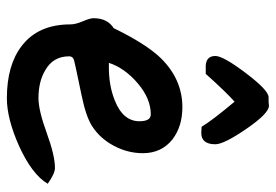

<svg xmlns="http://www.w3.org/2000/svg" viewBox="-142 -609 803 559"><g transform="rotate(90 259.5 -329.5)"><path d="M33 -200Q33 -241 62 -259Q107 -352 149 -396Q211 -459 292 -459Q348 -459 386 -430Q426 -398 426 -344Q426 -300 404.5 -259.5Q383 -219 347 -196Q319 -178 255 -165Q159 -145 157 -144Q144 -141 144 -129Q144 -83 184 -60Q217 -40 266 -40Q301 -40 367 -64Q433 -88 469 -88Q485 -88 515 -67Q488 -21 404 17Q325 52 266 52Q170 52 114 9Q51 -39 51 -133Q51 -148 42 -169Q33 -190 33 -200ZM163 -245H170Q227 -244 272 -262Q333 -286 333 -334Q333 -367 313 -367Q267 -367 222.5 -329Q178 -291 163 -245ZM367 -514Q364 -514 349 -515Q332 -544 276 -611Q247 -585 195 -527H179Q143 -525 143 -555Q143 -578 193 -644Q243 -710 263 -710Q268 -710 276 -710Q284 -711 288 -711Q310 -711 355 -645.5Q400 -580 400 -555Q400 -514 367 -514Z"/></g></svg>

Font: Wortlaut AH
Style: SemiBold
Weight: 600
Designer: Andreas Höfeld
Foundry: Fontgrube AH
Version: Version 2.59